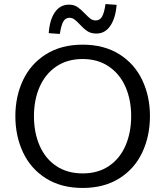

<svg xmlns="http://www.w3.org/2000/svg" viewBox="-20 -914 817 950"><path d="M56 0ZM56 -339Q56 -437 94 -517.5Q132 -598 207.5 -645.5Q283 -693 389 -693Q495 -693 570.5 -645.5Q646 -598 684 -517.5Q722 -437 722 -340Q722 -241 684 -160Q646 -79 570.5 -31.5Q495 16 389 16Q283 16 207.5 -31.5Q132 -79 94 -160Q56 -241 56 -339ZM629 -339Q629 -420 601 -484Q573 -548 518.5 -585Q464 -622 389 -622Q313 -622 258.5 -585Q204 -548 176 -484Q148 -420 148 -339Q148 -258 176 -193.5Q204 -129 258.5 -92.5Q313 -56 389 -56Q465 -56 519 -92.5Q573 -129 601 -193.5Q629 -258 629 -339ZM221 -750Q226 -817 252 -854Q278 -891 321 -891Q346 -891 363 -879.5Q380 -868 400 -847Q417 -829 428 -821Q439 -813 454 -813Q474 -813 485 -832Q496 -851 502 -894L557 -890Q552 -825 526 -786.5Q500 -748 457 -748Q430 -748 412 -760Q394 -772 374 -794Q359 -810 348 -818Q337 -826 324 -826Q304 -826 293.5 -808Q283 -790 276 -746Z"/></svg>

Font: Martel Sans
Style: Regular
Weight: 400
Designer: Dan Reynolds and Mathieu Réguer
Foundry: Dan Reynolds and Mathieu Réguer
Version: Version 1.002; ttfautohint (v1.1) -l 5 -r 5 -G 72 -x 0 -D la